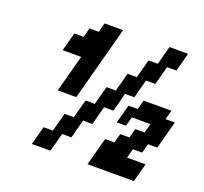

<svg xmlns="http://www.w3.org/2000/svg" viewBox="-145 -1045 1290 1216"><g transform="rotate(20 500.0 -437.5)"><path d="M562.5 0H875Q880.9 -21 892.1 -62.5Q903.3 -104 908.7 -125H783.7L800.3 -187.5H862.8L879.4 -250H941.9L992.2 -437.5H929.7L946.3 -500H758.8L742.2 -437.5H679.7Q674.3 -417 663.1 -375.2Q651.9 -333.5 646 -312.5H708.5L725.6 -375H850.6L833.5 -312.5H771L754.4 -250H691.9L675.3 -187.5H612.8ZM187.5 0H312.5Q318.4 -21 329.6 -62.5Q340.8 -104 346.2 -125H408.7Q414.1 -145.5 425 -187.3Q436 -229 441.9 -250H504.4Q509.8 -270.5 521 -312.3Q532.2 -354 538.1 -375H600.6Q606.4 -395.5 617.4 -437.3Q628.4 -479 633.8 -500H696.3Q701.7 -520.5 712.9 -562.3Q724.1 -604 730 -625H792.5Q797.9 -645.5 809.1 -687.3Q820.3 -729 826.2 -750H888.7Q894.5 -770.5 905.5 -812.5Q916.5 -854.5 921.9 -875H796.9Q791 -854.5 780 -812.5Q769 -770.5 763.7 -750H701.2Q695.8 -729.5 684.6 -687.5Q673.3 -645.5 667.5 -625H605Q599.6 -604 588.4 -562.3Q577.1 -520.5 571.3 -500H508.8Q502.9 -479 491.9 -437.3Q481 -395.5 475.6 -375H413.1Q407.2 -354 396 -312.3Q384.8 -270.5 379.4 -250H316.9Q311.5 -229 300.5 -187.3Q289.6 -145.5 283.7 -125H221.2Q215.3 -104 204.1 -62.5Q192.9 -21 187.5 0ZM225.6 -375H350.6Q372.6 -458 417.2 -624.8Q461.9 -791.5 484.4 -875H359.4L342.8 -812.5H280.3L263.7 -750H201.2Q195.8 -729.5 184.6 -687.7Q173.3 -646 167.5 -625H292.5Q281.2 -583.5 259 -500Q236.8 -416.5 225.6 -375Z"/></g></svg>

Font: Faithful 32x
Style: Oblique
Weight: 400
Foundry: Faithful Resource Pack
Version: Version 1.0; January 27, 2023